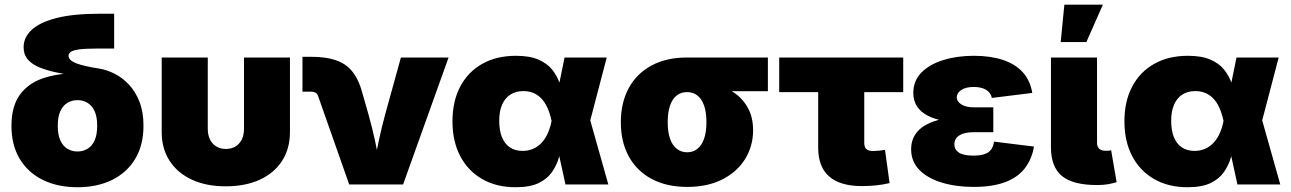

<svg xmlns="http://www.w3.org/2000/svg" viewBox="-20 -786 5499 818"><path d="M310.1 11.7Q226.1 11.7 162.8 -19.3Q99.6 -50.3 64.2 -108.9Q28.8 -167.5 28.8 -250Q28.8 -332.5 64.2 -381.6Q99.6 -430.7 162.8 -452.4Q226.1 -474.1 310.1 -474.1V-460Q264.6 -468.3 223.1 -476.8Q181.6 -485.4 149.4 -498.3Q117.2 -511.2 98.9 -532.2Q80.6 -553.2 80.6 -585Q80.6 -626.5 114.5 -658.4Q148.4 -690.4 220 -709Q291.5 -727.5 404.3 -727.5H466.3V-579.1H390.6Q340.3 -579.1 314.9 -575.2Q289.6 -571.3 280.8 -564.5Q272 -557.6 272 -548.3Q272 -538.6 280.3 -530.5Q288.6 -522.5 305.2 -516.1Q321.8 -509.8 346.9 -504.2Q372.1 -498.5 406.2 -493.2Q437 -487.8 469.5 -471.2Q502 -454.6 529.5 -425.3Q557.1 -396 574.2 -352.5Q591.3 -309.1 591.3 -250Q591.3 -167.5 555.9 -108.9Q520.5 -50.3 457.3 -19.3Q394 11.7 310.1 11.7ZM310.1 -140.6Q333.5 -140.6 352.5 -151.9Q371.6 -163.1 382.8 -187.3Q394 -211.4 394 -250Q394 -289.1 382.8 -313Q371.6 -336.9 352.5 -348.1Q333.5 -359.4 310.1 -359.4Q287.1 -359.4 267.8 -348.1Q248.5 -336.9 237.3 -313Q226.1 -289.1 226.1 -250Q226.1 -211.4 237.3 -187.3Q248.5 -163.1 267.8 -151.9Q287.1 -140.6 310.1 -140.6Z M941.9 7.8Q858.9 7.8 797.6 -20.5Q736.3 -48.8 702.6 -100.8Q668.9 -152.8 668.9 -223.6V-541H865.2V-236.8Q865.2 -210.4 875 -191.2Q884.8 -171.9 902.3 -161.6Q919.9 -151.4 942.4 -151.4Q965.3 -151.4 982.7 -161.6Q1000 -171.9 1009.8 -191.2Q1019.5 -210.4 1019.5 -236.8V-541H1215.3V-223.6Q1215.3 -152.8 1181.9 -100.8Q1148.4 -48.8 1086.9 -20.5Q1025.4 7.8 941.9 7.8Z M1467.8 0 1335 -377.4Q1332 -386.2 1324.5 -390.9Q1316.9 -395.5 1305.7 -395.5H1268.6V-543.9H1307.1Q1400.4 -543.9 1449.7 -510.5Q1499 -477.1 1521.5 -397.9L1550.3 -296.9Q1565.9 -241.7 1578.1 -184.8Q1590.3 -127.9 1603 -63H1569.3Q1581.5 -127.9 1593.5 -184.8Q1605.5 -241.7 1620.6 -296.9L1688 -541H1891.1L1697.3 0Z M2176.8 11.7Q2094.7 11.7 2034.2 -23.2Q1973.6 -58.1 1940.7 -121.1Q1907.7 -184.1 1907.7 -269Q1907.7 -354.5 1940.7 -417Q1973.6 -479.5 2034.4 -513.9Q2095.2 -548.3 2178.2 -548.3Q2236.8 -548.3 2274.2 -532Q2311.5 -515.6 2332.5 -489.3Q2353.5 -462.9 2364.3 -431.6Q2375 -400.4 2380.4 -371.1H2435.1L2493.7 -276.9L2571.8 0H2389.2L2329.6 -272Q2322.8 -304.2 2311.8 -327.9Q2300.8 -351.6 2285.9 -366.9Q2271 -382.3 2252 -390.1Q2232.9 -397.9 2210 -397.9Q2177.2 -397.9 2154.1 -382.8Q2130.9 -367.7 2118.9 -339.6Q2106.9 -311.5 2106.9 -271Q2106.9 -230.5 2118.4 -201.9Q2129.9 -173.3 2152.3 -158.2Q2174.8 -143.1 2206.1 -143.1Q2230.5 -143.1 2250.5 -151.6Q2270.5 -160.2 2286.1 -176.3Q2301.8 -192.4 2312.7 -215.8Q2323.7 -239.3 2329.6 -269L2385.3 -541H2564.9L2493.7 -269L2434.6 -177.7H2376.5Q2370.6 -147.5 2361.1 -114.5Q2351.6 -81.5 2331.5 -52.7Q2311.5 -23.9 2274.7 -6.1Q2237.8 11.7 2176.8 11.7Z M2907.7 10.3Q2819.8 10.3 2756.3 -23.7Q2692.9 -57.6 2658.9 -119.6Q2625 -181.6 2625 -265.1Q2625 -348.6 2658.7 -410.6Q2692.4 -472.7 2755.6 -506.8Q2818.8 -541 2906.7 -541H3251.5V-397.5H3013.7L2906.7 -393.6Q2881.3 -393.6 2863 -379.2Q2844.7 -364.7 2834.7 -336.4Q2824.7 -308.1 2824.7 -265.1Q2824.7 -223.6 2834.7 -195.1Q2844.7 -166.5 2863.5 -151.9Q2882.3 -137.2 2907.7 -137.2Q2932.6 -137.2 2951.2 -151.9Q2969.7 -166.5 2979.7 -195.1Q2989.7 -223.6 2989.7 -265.1Q2989.7 -308.1 2979.7 -336.4Q2969.7 -364.7 2951.2 -379.2Q2932.6 -393.6 2907.7 -393.6V-442.4Q2968.8 -442.4 3020.3 -429.4Q3071.8 -416.5 3109.4 -389.9Q3147 -363.3 3167.7 -323.7Q3188.5 -284.2 3188.5 -231Q3188.5 -164.1 3155 -109.4Q3121.6 -54.7 3058.6 -22.2Q2995.6 10.3 2907.7 10.3Z M3652.3 6.8Q3559.1 6.8 3512.5 -34.2Q3465.8 -75.2 3465.8 -156.7V-393.6H3299.8V-541H3828.1V-393.6H3662.1V-177.7Q3662.1 -159.7 3670.9 -151.1Q3679.7 -142.6 3700.7 -142.6Q3710.4 -142.6 3727.1 -144.3Q3743.7 -146 3750.5 -147.5L3770 -5.9Q3737.8 1.5 3708.5 4.2Q3679.2 6.8 3652.3 6.8Z M4128.4 10.3Q4052.7 10.3 3992.4 -8.1Q3932.1 -26.4 3897 -62Q3861.8 -97.7 3861.8 -150.4Q3861.8 -186 3878.4 -211.9Q3895 -237.8 3925.3 -254.4Q3955.6 -271 3997.1 -279.3Q4038.6 -287.6 4088.4 -287.6H4211.9V-222.7H4129.4Q4101.6 -222.7 4083.3 -216.6Q4064.9 -210.4 4055.4 -199Q4045.9 -187.5 4045.9 -171.4Q4045.9 -149.4 4064.7 -136.2Q4083.5 -123 4127.4 -123Q4155.8 -123 4174.1 -129.2Q4192.4 -135.3 4202.4 -148.7Q4212.4 -162.1 4214.8 -182.6L4385.3 -161.6Q4375.5 -105.5 4344.7 -67.1Q4314 -28.8 4260.5 -9.3Q4207 10.3 4128.4 10.3ZM4089.8 -264.2Q4042.5 -264.2 4002.4 -271Q3962.4 -277.8 3932.9 -293Q3903.3 -308.1 3887.2 -332.3Q3871.1 -356.4 3871.1 -390.6Q3871.1 -441.4 3905.3 -476.6Q3939.5 -511.7 3998.3 -530Q4057.1 -548.3 4129.4 -548.3Q4198.2 -548.3 4251.2 -531.2Q4304.2 -514.2 4336.7 -479Q4369.1 -443.8 4377.9 -390.1L4205.6 -368.7Q4201.7 -390.6 4181.6 -403.1Q4161.6 -415.5 4128.9 -415.5Q4093.8 -415.5 4075 -402.3Q4056.2 -389.2 4056.2 -371.6Q4056.2 -353 4076.4 -340.8Q4096.7 -328.6 4128.9 -328.6H4211.9V-264.2Z M4653.8 2.4Q4551.3 2.4 4504.4 -36.1Q4457.5 -74.7 4457.5 -159.2V-541H4653.8V-177.7Q4653.8 -161.1 4663.1 -152.3Q4672.4 -143.6 4689.9 -143.6Q4698.7 -143.6 4704.3 -144Q4710 -144.5 4713.9 -146L4737.3 -9.8Q4725.1 -5.9 4703.9 -1.7Q4682.6 2.4 4653.8 2.4ZM4499 -606.9 4514.6 -766.1H4678.7L4608.4 -606.9Z M5039.6 11.7Q4957.5 11.7 4897 -23.2Q4836.4 -58.1 4803.5 -121.1Q4770.5 -184.1 4770.5 -269Q4770.5 -354.5 4803.5 -417Q4836.4 -479.5 4897.2 -513.9Q4958 -548.3 5041 -548.3Q5099.6 -548.3 5137 -532Q5174.3 -515.6 5195.3 -489.3Q5216.3 -462.9 5227.1 -431.6Q5237.8 -400.4 5243.2 -371.1H5297.9L5356.4 -276.9L5434.6 0H5252L5192.4 -272Q5185.5 -304.2 5174.6 -327.9Q5163.6 -351.6 5148.7 -366.9Q5133.8 -382.3 5114.7 -390.1Q5095.7 -397.9 5072.8 -397.9Q5040 -397.9 5016.8 -382.8Q4993.7 -367.7 4981.7 -339.6Q4969.7 -311.5 4969.7 -271Q4969.7 -230.5 4981.2 -201.9Q4992.7 -173.3 5015.1 -158.2Q5037.6 -143.1 5068.8 -143.1Q5093.3 -143.1 5113.3 -151.6Q5133.3 -160.2 5148.9 -176.3Q5164.6 -192.4 5175.5 -215.8Q5186.5 -239.3 5192.4 -269L5248 -541H5427.7L5356.4 -269L5297.4 -177.7H5239.3Q5233.4 -147.5 5223.9 -114.5Q5214.4 -81.5 5194.3 -52.7Q5174.3 -23.9 5137.5 -6.1Q5100.6 11.7 5039.6 11.7Z"/></svg>

Font: Inter 17pt Black
Style: Regular
Weight: 900
Version: Version 4.001;git-66647c0bb